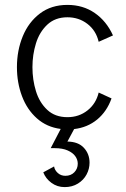

<svg xmlns="http://www.w3.org/2000/svg" viewBox="-20 -516 512 780"><path d="M380.9 -140.1 433.1 -116.2Q414.1 -63 374.8 -30.5Q335.4 2 281.2 8.3L253.9 59.1Q297.9 59.6 320.8 84.5Q343.8 109.4 343.8 145Q343.8 169.9 331.8 192.6Q319.8 215.3 296.6 229.7Q273.4 244.1 242.7 244.1Q212.4 244.1 189 226.8Q165.5 209.5 155.8 184.1L199.7 160.2Q202.1 175.3 214.8 186.8Q227.5 198.2 245.6 198.2Q268.1 198.2 282 183.8Q295.9 169.4 295.9 148.9Q295.9 132.8 285.9 118.7Q275.9 104.5 254.9 95.2Q233.9 85.9 202.6 85.9H186L226.6 7.8Q169.9 0.5 129.9 -35.2Q89.8 -70.8 69.3 -125.5Q48.8 -180.2 48.8 -243.2Q48.8 -311 72.5 -368.7Q96.2 -426.3 142.3 -461.2Q188.5 -496.1 253.9 -496.1Q317.4 -496.1 365 -463.1Q412.6 -430.2 439 -372.1L380.9 -346.2Q370.1 -392.1 335.2 -418.9Q300.3 -445.8 253.9 -445.8Q204.1 -445.8 172.1 -415.8Q140.1 -385.7 126 -339.6Q111.8 -293.5 111.8 -243.2Q111.8 -191.9 126 -145.8Q140.1 -99.6 171.9 -69.8Q203.6 -40 253.9 -40Q300.8 -40 335.4 -67.4Q370.1 -94.7 380.9 -140.1Z"/></svg>

Font: Acari Sans Light
Style: Regular
Weight: 300
Designer: Alfredo Marco Pradil and Stefan Peev
Foundry: Hanken Design Co.
Version: Version 1.045;January 11, 2019;FontCreator 11.5.0.2425 64-bi